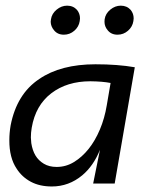

<svg xmlns="http://www.w3.org/2000/svg" viewBox="-20 -648 514 678"><path d="M163 10.5Q120 10.5 88.8 -6.2Q57.5 -23 39 -52Q12.5 -91 13 -153.5Q13 -178.5 17.5 -205Q39 -316 118.5 -369Q194.5 -421 317 -421Q395.5 -421 456 -410.5L385 0H309L333 -119Q310 -62 270.5 -29Q223 10.5 163 10.5ZM180 -58.5Q213 -58.5 241.2 -75.8Q269.5 -93 292.8 -122Q316 -151 332.8 -190.8Q349.5 -230.5 357 -276L370.5 -355Q342.5 -360.5 299 -361Q216.5 -361 161 -318.5Q105.5 -276 92 -197Q89 -179.5 89 -162.5L90.5 -142.5Q94.5 -117 105.2 -99Q116 -81 134.8 -69.8Q153.5 -58.5 180 -58.5ZM205.5 -525.5Q183 -525.5 170.5 -541.5Q159.5 -554.5 159 -571L160 -580Q163 -600 180 -614Q197 -628 217 -628Q238.5 -628 252 -613Q262.5 -600 262.5 -583L261.5 -573.5Q258.5 -553.5 242.5 -539.5Q226.5 -525.5 205.5 -525.5ZM395 -525.5Q372.5 -525.5 360 -541.5Q349 -554.5 349 -571L349.5 -580Q352.5 -600 369.5 -614Q386.5 -628 406.5 -628Q428 -628 441.5 -613Q452 -600 452 -583L451 -573.5Q448 -553.5 432 -539.5Q416 -525.5 395 -525.5Z"/></svg>

Font: Lucymar Sans
Style: Italic
Weight: 400
Italic angle: -10°
Foundry: The League of Moveable Type (original font) / Main changes by Cristiano Sobral with portions from Mirco Monsees
Version: Version 2.00;August 30, 2020;FontCreator 13.0.0.2681 64-bit